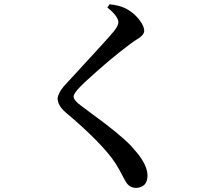

<svg xmlns="http://www.w3.org/2000/svg" viewBox="-20 -829 1040 916"><path d="M544.9 -722.7Q543.9 -752 492.2 -793L502.9 -808.6Q548.8 -803.7 577.1 -790Q629.9 -762.7 657.2 -715.8Q668 -696.3 668 -682.6Q668 -664.1 641.6 -646.5Q638.7 -644.5 630.9 -639.6Q612.3 -627.9 602.5 -620.1Q503.9 -546.9 389.6 -441.4Q376 -428.7 367.2 -419.9Q331.1 -383.8 331.1 -368.2Q332 -349.6 366.2 -325.2Q384.8 -311.5 420.9 -284.2Q552.7 -188.5 605.5 -132.8Q622.1 -114.3 635.7 -97.7Q683.6 -38.1 683.6 8.8Q683.6 55.7 644.5 65.4Q635.7 67.4 627.9 67.4Q595.7 66.4 579.1 36.1Q576.2 30.3 569.3 18.6Q549.8 -20.5 530.3 -50.8Q469.7 -143.6 293 -293Q255.9 -325.2 254.9 -358.4Q255.9 -382.8 284.2 -417Q295.9 -430.7 452.1 -599.6Q504.9 -657.2 523.4 -679.7Q544.9 -707 544.9 -722.7Z"/></svg>

Font: GenYoMin JP SemiBold
Style: Regular
Weight: 600
Version: Version 1.001;PS 1;hotconv 16.6.51;makeotf.lib2.5.65220 DEVE